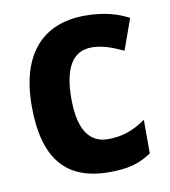

<svg xmlns="http://www.w3.org/2000/svg" viewBox="-69 -616 608 686"><g transform="rotate(-10 235.5 -273.0)"><path d="M274 10C341 10 383 -1 427 -31V-153C384 -123 344 -107 289 -107C222 -107 185 -160 185 -271C185 -382 218 -440 288 -440C324 -440 359 -428 402 -408L442 -520C404 -540 356 -556 284 -556C130 -556 41 -458 41 -270C41 -77 119 10 274 10Z"/></g></svg>

Font: Noto Sans Gurmukhi SemiCondensed
Style: Bold
Weight: 700
Width: 4
Designer: Jelle Bosma - Monotype Design Team
Foundry: Monotype Imaging Inc.
Version: Version 2.004